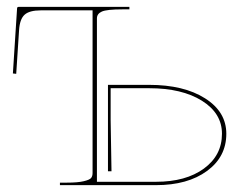

<svg xmlns="http://www.w3.org/2000/svg" viewBox="-20 -540 710 560"><path d="M154.8 0V-7.3H174.8Q207 -7.3 224.4 -11.5Q241.7 -15.6 245.8 -21Q250 -26.4 250 -35.2V-509.8H99.1Q65.9 -509.8 51.8 -497.1Q37.6 -484.4 35.6 -451.7L27.3 -324.7L17.6 -325.7L29.8 -515.6Q29.8 -520 35.2 -520H357.4V-512.7H337.4Q291.5 -512.7 277.1 -506.3Q262.7 -500 262.7 -486.3V-9.8H435.1Q522 -9.8 574.7 -48.3Q627.4 -86.9 627.4 -149.9Q627.4 -209.5 569.1 -246.1Q510.7 -282.7 415 -282.7H302.7V-189.9L305.2 -40.5H294.9V-292.5H415Q516.1 -292.5 578.1 -253.2Q640.1 -213.9 640.1 -149.9Q640.1 -82.5 583.7 -41.3Q527.3 0 435.1 0Z"/></svg>

Font: ZnikomitNo25
Style: Regular
Weight: 100
Designer: gluk
Foundry: gluk
Version: Version 0.56